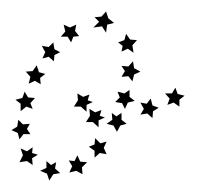

<svg xmlns="http://www.w3.org/2000/svg" viewBox="-37 -321 354 335"><path d="M285 -154 276 -147V-135L266 -142L255 -138L259 -149L251 -158H263L269 -168L273 -157ZM240 -133 230 -127 229 -115 220 -123 208 -121 214 -131 208 -142 219 -140 226 -149 229 -137ZM184 -105 173 -102 167 -91 161 -102 149 -105 159 -112 158 -124 166 -118 175 -124V-112ZM114 -126 104 -135H92L99 -146L98 -158L108 -152L119 -156L116 -146L125 -143L114 -138ZM128 -291 140 -292 148 -301 152 -289 162 -281 150 -278 148 -264 141 -275 126 -273 136 -283ZM183 -262 190 -252 202 -251 194 -242 196 -229 186 -236 175 -231 177 -241 169 -247 180 -251ZM195 -214 197 -202 208 -196 197 -191 194 -179 187 -188 175 -187 181 -197 175 -206 187 -205ZM189 -164V-152L198 -145L186 -142L181 -131L176 -141L164 -143L172 -151L168 -161L180 -158ZM149 -74 144 -63 149 -52 137 -54 128 -46V-58L118 -65L128 -69L129 -80L138 -71ZM115 -38 106 -29 107 -17 96 -23 84 -20 89 -31 83 -41 93 -40 98 -50 103 -39ZM68 -19 56 -17 49 -6 45 -18 33 -23 44 -28V-40L52 -33L61 -38L59 -27ZM20 -33 10 -40 -3 -38 3 -50 -1 -62 10 -57 20 -64 19 -54 29 -51 19 -45ZM-3 -78 -6 -89 -17 -94 -7 -100 -5 -112 3 -104 15 -105 10 -96 16 -87H4ZM-1 -127V-140L-10 -147L2 -150L6 -161L12 -151L24 -150L16 -141L20 -131L9 -135ZM13 -175 16 -187 8 -196 20 -197 27 -207 31 -195 42 -192 33 -185 34 -174 24 -180ZM37 -219 42 -230 36 -241 48 -239 56 -247 58 -235 68 -230 58 -225 57 -214 48 -222ZM69 -257 77 -266 74 -278 85 -273 96 -278 94 -267 101 -258 91 -257 87 -247 81 -257ZM135 -99 125 -108H113L120 -119L119 -131L129 -125L140 -129L137 -119L146 -116L135 -111Z"/></svg>

Font: Santa christmas start
Style: Regular
Weight: 400
Designer: MUHAMMAD YONI
Version: Version 001.000